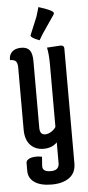

<svg xmlns="http://www.w3.org/2000/svg" viewBox="-58 -719 420 915"><g transform="rotate(-5 152.0 -262.0)"><path d="M193 63V-36Q168 -11 128.5 -11Q89 -11 65 -36.5Q41 -62 41 -111V-407Q41 -428 33.5 -437Q26 -446 5 -446Q4 -471 19.5 -485.5Q35 -500 63 -500Q91 -500 103.5 -484Q116 -468 116 -431V-112Q116 -79 142 -79Q156 -79 171 -88.5Q186 -98 193 -110V-408Q193 -458 186 -490L251 -494Q268 -494 268 -479V71Q268 116 236.5 139Q205 162 152 162Q99 162 70 142Q41 122 41 87V50Q41 33 65 26Q77 23 90.5 23Q104 23 117 26L114 68V73Q114 98 153.5 98Q193 98 193 63ZM162 -686Q233 -664 233 -651Q233 -648 230 -643L172 -558L154 -528Q113 -543 113 -554Q113 -557 115 -560L149 -642Z"/></g></svg>

Font: Medula One
Style: Regular
Weight: 400
Designer: Luciano Vergara
Foundry: Luciano Vergara
Version: Version 1.002